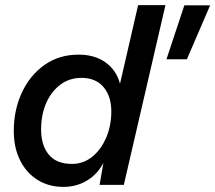

<svg xmlns="http://www.w3.org/2000/svg" viewBox="-20 -724 843 752"><path d="M228 8Q171 8 127 -19.5Q83 -47 58.5 -96.5Q34 -146 34 -211Q34 -293 65.5 -361Q97 -429 154 -469.5Q211 -510 288 -510Q351 -510 393.5 -479.5Q436 -449 450 -396L521 -704H628L465 0H370L385 -86Q362 -42 321 -17Q280 8 228 8ZM803 -703 712 -492H632L702 -703ZM262 -82Q306 -82 340.5 -109.5Q375 -137 395.5 -184Q416 -231 416 -288Q416 -347 385.5 -383Q355 -419 299 -419Q252 -419 216.5 -392.5Q181 -366 161 -320.5Q141 -275 141 -217Q141 -155 171 -118.5Q201 -82 262 -82Z"/></svg>

Font: Prodigy Sans Medium
Style: Italic
Weight: 500
Italic angle: -13°
Designer: Wei Huang
Foundry: Wei Huang
Version: Version 1.003; ttfautohint (v1.8.3)